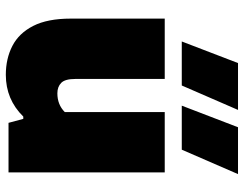

<svg xmlns="http://www.w3.org/2000/svg" viewBox="-111 -737 858 676"><g transform="rotate(90 318.0 -399.0)"><path d="M243.5 9.5Q186.5 9.5 141.8 -13.5Q97 -36.5 71.2 -87Q45.5 -137.5 45.5 -219.5V-550H258V-235Q258 -199 271.8 -185.5Q285.5 -172 308.5 -172Q348.5 -172 374.5 -198V-550H587V0H412.5L398.5 -52H390.5Q330 9.5 243.5 9.5ZM352 -610 428 -808H593L507 -610ZM126 -610 202 -808H367L281 -610Z"/></g></svg>

Font: Encode Sans Black
Style: Regular
Weight: 900
Designer: Multiple Designers
Foundry: Impallari Type
Version: Version 3.002; ttfautohint (v1.8.3) -l 8 -r 50 -G 200 -x 14 